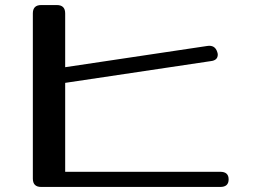

<svg xmlns="http://www.w3.org/2000/svg" viewBox="-20 -749 1009 760"><path d="M852 -69Q885 -69 885 -39Q885 -9 852 -9H143Q110 -9 110 -42V-696Q110 -729 143 -729H205Q238 -729 238 -696V-483L800 -567Q831 -572 840 -543Q841 -540 841.5 -537.5Q842 -535 842 -533Q842 -510 814 -507L238 -421V-69Z"/></svg>

Font: Yusei Magic
Style: Regular
Weight: 400
Designer: Tanukizamurai
Foundry: Yusei Magic Project
Version: Version 1.200